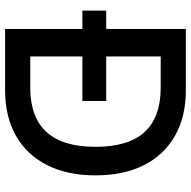

<svg xmlns="http://www.w3.org/2000/svg" viewBox="-18 -712 730 733"><g transform="rotate(90 346.5 -345.0)"><path d="M140 0V-96H314Q427 -96 483.5 -158Q540 -220 540 -345Q540 -471 483.5 -532.5Q427 -594 314 -594H140V-690H324Q425 -690 498 -648.5Q571 -607 610 -530Q649 -453 649 -345Q649 -238 610 -160.5Q571 -83 498 -41.5Q425 0 324 0ZM90 0V-690H195V0ZM20 -295V-386H365V-295Z"/></g></svg>

Font: Radio Canada Big
Style: Regular
Weight: 400
Designer: Étienne Aubert Bonn
Foundry: Coppers and Brasses
Version: Version 1.001